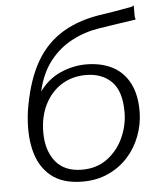

<svg xmlns="http://www.w3.org/2000/svg" viewBox="-54 -797 718 854"><g transform="rotate(-5 305.5 -370.0)"><path d="M281 10Q192 10 140 -32.5Q88 -75 70 -150Q52 -225 65 -323L107 -403L129 -402Q169 -458 225.5 -483Q282 -508 340 -508Q408 -508 457.5 -482.5Q507 -457 534 -405Q561 -353 560 -275Q559 -220 539 -168Q519 -116 483 -76.5Q447 -37 396 -13.5Q345 10 281 10ZM283 -43Q349 -43 396 -78Q443 -113 468 -168Q493 -223 493 -282Q493 -376 450 -418.5Q407 -461 336 -461Q274 -461 226.5 -431Q179 -401 152 -347Q125 -293 125 -223Q125 -142 165 -92.5Q205 -43 283 -43ZM119 -350 65 -323Q84 -443 126 -524.5Q168 -606 238.5 -654Q309 -702 412 -720Q453 -726 489 -732Q525 -738 562 -745Q568 -746 571 -749Q574 -752 575 -748V-700Q576 -695 577.5 -691.5Q579 -688 575 -687Q528 -680 493 -675Q458 -670 415 -663Q349 -653 291.5 -623Q234 -593 192.5 -540.5Q151 -488 132 -408Z"/></g></svg>

Font: Libre Franklin Light
Style: Italic
Weight: 300
Italic angle: -8°
Designer: Pablo Impallari, Rodrigo Fuenzalida, Nhung Nguyen
Foundry: Impallari Type
Version: Version 3.000